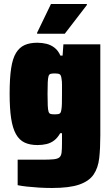

<svg xmlns="http://www.w3.org/2000/svg" viewBox="-20 -731 559 957"><path d="M239 206Q206 206 173.5 204Q141 202 114 199Q87 196 68 192V65Q88 65 108 65Q128 65 148 65Q168 65 188 65Q226 65 246.5 63Q267 61 276 53.5Q285 46 287 29Q289 12 289 -18V-67H280Q267 -44 250 -31Q233 -18 212 -13Q191 -8 167 -8Q129 -8 102.5 -20.5Q76 -33 59.5 -62.5Q43 -92 35.5 -141Q28 -190 28 -264Q28 -341 35.5 -390.5Q43 -440 60 -467.5Q77 -495 103 -506.5Q129 -518 166 -518Q190 -518 212 -512.5Q234 -507 252 -493Q270 -479 281 -454H292L296 -510H480V-56Q480 9 474.5 57.5Q469 106 446.5 139Q424 172 375 189Q326 206 239 206ZM254 -161Q271 -161 277.5 -165Q284 -169 286 -185Q288 -195 288.5 -214.5Q289 -234 289 -263Q289 -291 289 -309Q289 -327 287 -336Q285 -356 278 -360.5Q271 -365 254 -365Q240 -365 232.5 -363Q225 -361 222 -351.5Q219 -342 218 -321Q217 -300 217 -263Q217 -226 218 -205Q219 -184 222 -174.5Q225 -165 232.5 -163Q240 -161 254 -161ZM165 -563V-568L234 -711H413V-706L303 -563Z"/></svg>

Font: Saira SemiCondensed Black
Style: Regular
Weight: 900
Width: 4
Designer: Hector Gatti with collaboration of the Omnibus-Type team
Foundry: Omnibus-Type
Version: Version 1.101